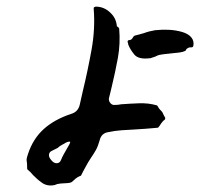

<svg xmlns="http://www.w3.org/2000/svg" viewBox="-20 -548 665 580"><path d="M479 -190Q479 -187 477 -186Q474 -184 471 -180.5Q468 -177 466 -174Q464 -171 462.5 -168.5Q461 -166 459 -164Q458 -162 455 -162Q436 -160 419.5 -159Q403 -158 389 -157Q367 -156 347 -154.5Q327 -153 308 -149Q286 -146 281 -124Q276 -106 269.5 -94.5Q263 -83 255 -71.5Q247 -60 237 -41Q234 -36 231 -30Q228 -24 225 -18Q223 -16 221 -16Q214 -13 208.5 -8.5Q203 -4 198 1Q194 5 177.5 5.5Q161 6 153 8Q147 10 145 11Q121 16 104 2Q97 -3 91 -8.5Q85 -14 80 -19Q76 -24 72 -28Q68 -32 64 -35Q62 -37 62 -39Q62 -55 61 -59.5Q60 -64 60.5 -68Q61 -72 65 -84Q80 -129 112 -158Q144 -187 195 -204Q216 -210 221 -232Q223 -242 225.5 -252Q228 -262 230 -272Q245 -334 256.5 -397.5Q268 -461 263 -522Q263 -525 264 -526Q268 -528 269 -528Q295 -528 314 -509Q331 -493 333 -469Q333 -469 333 -469Q333 -469 334 -468Q337 -466 338 -465Q339 -464 339 -463.5Q339 -463 340 -462Q344 -416 336 -372.5Q328 -329 318 -288Q316 -278 313.5 -269Q311 -260 309 -251Q308 -243 313.5 -236.5Q319 -230 327 -231Q332 -231 336.5 -231.5Q341 -232 346 -233Q373 -235 400.5 -236Q428 -237 453 -230Q456 -229 457 -226Q459 -222 461.5 -219Q464 -216 467 -213Q470 -210 471 -208Q473 -204 474.5 -200.5Q476 -197 478 -194Q480 -192 479 -190ZM564 -409Q563 -406 560 -405H557Q552 -405 550 -404Q543 -401 541 -396Q541 -394 539 -394Q533 -391 523 -389.5Q513 -388 500 -387Q491 -386 481 -385Q471 -384 461 -382Q458 -381 455 -380Q452 -379 449 -377Q445 -376 441.5 -374.5Q438 -373 434 -372H432Q398 -368 385.5 -383.5Q373 -399 368 -412Q367 -414 367 -416Q367 -418 366 -419Q365 -422 366 -425Q368 -427 371 -427Q377 -427 381 -434Q383 -438 385 -439Q387 -441 389 -441Q394 -442 401 -444Q408 -446 415 -448Q431 -454 450 -457H453Q469 -459 490 -458Q511 -457 530 -451.5Q549 -446 558 -435Q567 -424 564 -409ZM191 -120Q186 -121 177 -116Q176 -115 174 -114Q172 -113 170 -112Q160 -107 154 -101Q153 -100 152 -100Q145 -96 136 -92Q127 -88 128 -77Q129 -71 135.5 -63.5Q142 -56 149 -55Q160 -54 164 -64Q168 -74 172 -81Q173 -83 178.5 -92.5Q184 -102 189 -111Q194 -120 191 -120Z"/></svg>

Font: Slackside One
Style: Regular
Weight: 400
Version: Version 1.000